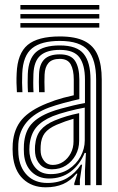

<svg xmlns="http://www.w3.org/2000/svg" viewBox="-20 -758 485 786"><path d="M373.5 0V-432.5Q373.5 -513.5 340.4 -552Q307.2 -590.5 225 -590.5Q149 -590.5 111.5 -560.5Q74 -530.5 71 -457Q70.2 -438 70.4 -419Q70.5 -400 71.8 -380.5H49.2Q47.8 -401.8 47.5 -419.2Q47.2 -436.8 48.2 -458Q51.5 -539.2 93.1 -574Q134.8 -608.8 225 -608.8Q289 -608.8 326.5 -589.6Q364 -570.5 380.2 -531.5Q396.5 -492.5 396.5 -432.5V0ZM187.8 -45.2Q230 -45.2 261.2 -65.5Q292.5 -85.8 309.8 -117.5Q327 -149.2 327 -183.2V-317.5Q294.8 -311.8 257.8 -302Q220.8 -292.2 196.2 -282.5Q150.5 -263.5 128 -236.1Q105.5 -208.8 100.8 -162.8Q100 -154.2 100.1 -145.5Q100.2 -136.8 101 -129Q105.8 -91.5 127.6 -68.4Q149.5 -45.2 187.8 -45.2ZM193 -65Q162.5 -65 144.5 -84Q126.5 -103 123.8 -131.2Q123 -139.5 123 -147.1Q123 -154.8 123.5 -161.8Q126.8 -201.5 146 -225Q165.2 -248.5 204 -264.8Q229.5 -275.2 252.8 -282.1Q276 -289 304 -294.8V-181.2Q304 -149.8 289.6 -123.2Q275.2 -96.8 250.4 -80.9Q225.5 -65 193 -65ZM196 -82.8Q219.5 -82.8 238.8 -95.8Q258 -108.8 269.5 -130.6Q281 -152.5 281 -179.2V-271.8Q264 -267 247.1 -261Q230.2 -255 211.8 -247.2Q178.2 -232.5 163.2 -212.9Q148.2 -193.2 146.5 -160.8Q146 -152.2 146.1 -145.6Q146.2 -139 146.8 -133Q148.8 -113.8 161.5 -98.2Q174.2 -82.8 196 -82.8ZM167.2 8.8Q110.5 8.8 74.4 -25.5Q38.2 -59.8 32.5 -123.8Q31.5 -136 31.5 -147.4Q31.5 -158.8 32.2 -170.8Q37 -231 69.9 -269.1Q102.8 -307.2 173 -335.2Q189.5 -342 205.5 -347.4Q221.5 -352.8 240 -357.8Q258.5 -362.8 282 -368V-432.5Q282 -472 269.5 -494.5Q257 -517 225 -517Q193.2 -517 178.5 -500.2Q163.8 -483.5 162.5 -452.5Q162 -443.2 161.9 -422.5Q161.8 -401.8 162.8 -380.5H140Q139 -402.8 139.1 -422.1Q139.2 -441.5 139.8 -454.5Q141.2 -495 161.6 -515.2Q182 -535.5 225 -535.5Q270.2 -535.5 287.5 -508.5Q304.8 -481.5 304.8 -432.5V-352.2Q272.5 -345 239.8 -336.1Q207 -327.2 181 -317.8Q121.5 -295.8 89.8 -258.5Q58 -221.2 55 -168.8Q54.8 -159 54.6 -147.5Q54.5 -136 55.5 -125.8Q59.8 -72.5 90.9 -40.8Q122 -9 174 -9Q220.8 -9 254.5 -28.8Q288.2 -48.5 311 -83.8H316.2L307 -21.8V0H284.2L284 -7L296.8 -47H292.5Q268.8 -17.8 238.1 -4.5Q207.5 8.8 167.2 8.8ZM327.8 0.2V-58.2L331.8 -132H326.5Q307 -83.8 269.4 -55.4Q231.8 -27 180.2 -27.2Q137.5 -27.5 109.9 -54.1Q82.2 -80.8 78.2 -127.2Q77.5 -136.5 77.5 -147Q77.5 -157.5 78 -166.8Q81.8 -219.5 108.4 -249.8Q135 -280 188.8 -300.2Q205.2 -306.5 229.2 -313.2Q253.2 -320 279.2 -326.1Q305.2 -332.2 327.8 -336.2V-432.5Q327.8 -491.8 305.4 -522.8Q283 -553.8 225 -553.8Q171.8 -553.8 145.4 -530.8Q119 -507.8 116.8 -455Q116.2 -440.2 116.1 -420.6Q116 -401 117.2 -380.5H94.5Q93.2 -401 93.2 -420.6Q93.2 -440.2 93.8 -455.5Q96.5 -517 127.2 -544.5Q158 -572 225 -572Q294.8 -572 322.6 -537.5Q350.5 -503 350.5 -432.5V0.2ZM63.5 -719V-737.5H386.5V-719ZM63.5 -645V-663.5H386.5V-645ZM63.5 -682V-700.5H386.5V-682Z"/></svg>

Font: Big Shoulders Inline Text Thin
Style: Bold
Weight: 700
Version: Version 2.002